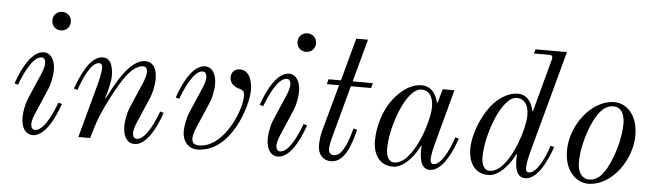

<svg xmlns="http://www.w3.org/2000/svg" viewBox="-46 -887 3653 1075"><g transform="rotate(5 1780.0 -350.0)"><path d="M216 -638C216 -608 238 -586 268 -586C298 -586 320 -608 320 -638C320 -668 298 -690 268 -690C238 -690 216 -668 216 -638ZM36 -268 56 -262C75 -314 123 -426 175 -426C191 -426 197 -411 197 -394C197 -376 186 -346 181 -335L117 -186C106 -160 97 -113 97 -84C97 -16 128 12 161 12C226 12 278 -82 310 -176L290 -182C271 -130 224 -18 172 -18C156 -18 149 -33 149 -50C149 -68 160 -98 165 -109L229 -258C239 -281 249 -331 249 -360C249 -424 219 -456 186 -456C121 -456 68 -362 36 -268Z M370 -268 390 -262C416 -339 457 -422 498 -422C513 -422 517 -412 517 -395C517 -370 506 -326 502 -310L418 0H484L504 -66C521 -123 564 -219 620 -313C666 -391 708 -426 747 -426C763 -426 769 -411 769 -394C769 -376 758 -346 753 -335L689 -186C678 -160 669 -113 669 -84C669 -16 700 12 733 12C798 12 850 -82 882 -176L862 -182C843 -130 796 -18 744 -18C728 -18 721 -33 721 -50C721 -68 732 -98 737 -109L801 -258C811 -281 821 -331 821 -360C821 -424 795 -456 756 -456C661 -456 587 -293 552 -230L549 -233C558 -255 575 -326 575 -354C575 -394 568 -456 517 -456C441 -456 391 -328 370 -268Z M942 -268 962 -262C981 -314 1028 -426 1080 -426C1096 -426 1103 -411 1103 -394C1103 -376 1092 -346 1087 -335L1023 -186C1013 -163 1003 -113 1003 -84C1003 -20 1045 12 1084 12C1280 12 1358 -262 1358 -344C1358 -394 1341 -456 1287 -456C1258 -456 1238 -437 1238 -406C1238 -370 1272 -352 1292 -348C1305 -345 1322 -339 1322 -310C1322 -220 1230 -12 1096 -12C1065 -12 1055 -24 1055 -50C1055 -68 1066 -98 1071 -109L1135 -258C1146 -284 1155 -331 1155 -360C1155 -428 1124 -456 1091 -456C1026 -456 974 -362 942 -268Z M1594 -638C1594 -608 1616 -586 1646 -586C1676 -586 1698 -608 1698 -638C1698 -668 1676 -690 1646 -690C1616 -690 1594 -668 1594 -638ZM1414 -268 1434 -262C1453 -314 1501 -426 1553 -426C1569 -426 1575 -411 1575 -394C1575 -376 1564 -346 1559 -335L1495 -186C1484 -160 1475 -113 1475 -84C1475 -16 1506 12 1539 12C1604 12 1656 -82 1688 -176L1668 -182C1649 -130 1602 -18 1550 -18C1534 -18 1527 -33 1527 -50C1527 -68 1538 -98 1543 -109L1607 -258C1617 -281 1627 -331 1627 -360C1627 -424 1597 -456 1564 -456C1499 -456 1446 -362 1414 -268Z M1764 -72C1764 -19 1795 12 1838 12C1913 12 1947 -85 1969 -176L1949 -182C1932 -122 1911 -55 1877 -31C1869 -26 1858 -23 1851 -23C1829 -23 1822 -43 1822 -52C1822 -67 1826 -95 1830 -108L1913 -416H2027L2034 -444H1921L1986 -684H1920L1855 -444H1785L1778 -416H1847L1775 -154C1771 -138 1764 -107 1764 -72Z M2074 -125C2074 -44 2114 12 2186 12C2256 12 2314 -76 2334 -119L2337 -117C2337 -117 2336 -110 2336 -90C2336 -50 2342 12 2394 12C2462 12 2513 -94 2541 -176L2521 -182C2491 -92 2450 -22 2412 -22C2398 -22 2394 -32 2394 -49C2394 -73 2404 -113 2408 -129L2493 -444H2427L2405 -366L2401 -368C2386 -432 2347 -456 2309 -456C2243 -456 2178 -406 2133 -335C2109 -297 2074 -216 2074 -125ZM2146 -85C2146 -157 2169 -247 2202 -320C2223 -366 2263 -432 2309 -432C2350 -432 2376 -400 2376 -340C2376 -292 2352 -208 2326 -150C2290 -70 2243 -12 2192 -12C2156 -12 2146 -52 2146 -85Z M2682 -85C2682 -157 2705 -247 2738 -320C2759 -366 2799 -432 2845 -432C2886 -432 2912 -400 2912 -340C2912 -292 2888 -208 2862 -150C2826 -70 2779 -12 2728 -12C2692 -12 2682 -52 2682 -85ZM2610 -125C2610 -44 2650 12 2722 12C2792 12 2850 -76 2870 -119L2873 -117C2873 -117 2872 -110 2872 -90C2872 -50 2878 12 2930 12C2998 12 3048 -94 3077 -176L3057 -182C3028 -94 2986 -22 2948 -22C2934 -22 2930 -32 2930 -49C2930 -73 2940 -113 2944 -129L3102 -712H2925L2918 -688H3006C3026 -688 3023 -671 3022 -666L2941 -366L2937 -368C2926 -427 2889 -456 2851 -456C2791 -456 2726 -415 2681 -343C2657 -305 2610 -216 2610 -125Z M3222 -104C3222 -168 3242 -251 3269 -314C3293 -370 3328 -432 3388 -432C3432 -432 3452 -392 3452 -340C3452 -276 3432 -193 3405 -130C3381 -74 3348 -12 3288 -12C3244 -12 3222 -52 3222 -104ZM3150 -164C3150 -44 3220 12 3284 12C3414 12 3524 -140 3524 -280C3524 -400 3456 -456 3392 -456C3262 -456 3150 -304 3150 -164Z"/></g></svg>

Font: Old Standard
Style: Italic
Weight: 400
Italic angle: -15.2°
Designer: Alexey Kryukov <alexios@thessalonica.org.ru>
Version: Version 2.0